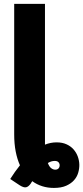

<svg xmlns="http://www.w3.org/2000/svg" viewBox="-20 -768 420 967"><path d="M206.5 -748.5V-58V-39.5Q235 -51 265 -51Q294 -51 315.2 -41.2Q336.5 -31.5 350.5 -15.5Q364.5 0.5 371.8 20.5Q379 40.5 379.5 61Q380 80.5 374 101.5Q368 122.5 353 139.5Q338 156.5 313.2 167.5Q288.5 178.5 251.5 178.5Q189.5 178.5 142.5 144.5Q140.5 147.5 138.5 150.5Q136.5 153.5 134.5 157Q123.5 172.5 111.5 175.2Q99.5 178 79 165L31.5 133.5Q43 115.5 55.2 98Q67.5 80.5 80.5 64.5Q66.5 33.5 59 -5.2Q51.5 -44 51.5 -91.5V-748.5ZM255.5 42.5Q246.5 42.5 238 45.2Q229.5 48 221 53Q228 71.5 237.8 79Q247.5 86.5 258.5 86.5Q269 86.5 274.8 80.2Q280.5 74 280.5 64.5Q280.5 55.5 274.5 49Q268.5 42.5 255.5 42.5Z"/></svg>

Font: Lato Black
Style: Regular
Weight: 900
Designer: Lukasz Dziedzic
Foundry: tyPoland Lukasz Dziedzic
Version: Version 2.007; 2014-02-27